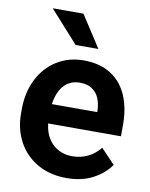

<svg xmlns="http://www.w3.org/2000/svg" viewBox="-86 -823 702 897"><g transform="rotate(10 265.0 -375.0)"><path d="M91 -760H236.7L334 -609.7H226ZM30.3 -249.3V-269Q30.3 -350.3 61.8 -412.8Q93.3 -475.3 149.3 -510.3Q205.3 -545.3 276.7 -545.3Q352.7 -545.3 404.5 -512.7Q456.3 -480 482.5 -421Q508.7 -362 508.7 -282.7V-226.3H163Q163.7 -219.3 167 -204Q174 -171.7 192 -147.2Q210 -122.7 237.3 -108.8Q264.7 -95 299.7 -95Q340.3 -95 373.7 -111.2Q407 -127.3 432 -158.3L498.3 -88.7Q469.3 -46.3 416.7 -18.2Q364 10 291.3 10Q212 10 152.8 -24.2Q93.7 -58.3 62 -117.5Q30.3 -176.7 30.3 -249.3ZM164.7 -318.3H379.7V-329Q378 -361 367.2 -385.8Q356.3 -410.7 333.8 -425.2Q311.3 -439.7 276 -439.7Q244.7 -439.7 221.5 -425Q198.3 -410.3 184.2 -383.3Q170 -356.3 164.7 -318.3Z"/></g></svg>

Font: FreesentationVF
Style: Regular
Weight: 400
Designer: glyphs from Roboto by Christian Robertson / Hangul glyphs from Noto Sans CJK(Source Han Sans) by Jang Soo-young and Kang
Foundry: PT&
Version: Version 2.001;Glyphs 3.3.1 (3343)